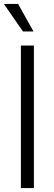

<svg xmlns="http://www.w3.org/2000/svg" viewBox="-26 -960 274 980"><path d="M147 -727.5V0H80.6V-727.5ZM91.3 -799.3 -6.3 -939.9H66.4L145 -799.3Z"/></svg>

Font: Inter Tight Light
Style: Regular
Weight: 300
Designer: Rasmus Andersson
Foundry: rsms
Version: Version 3.004